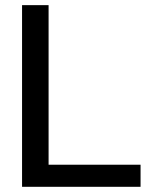

<svg xmlns="http://www.w3.org/2000/svg" viewBox="-20 -719 586 739"><path d="M64.9 0V-699.2H167V-85H521V0Z"/></svg>

Font: Prompt
Style: Regular
Weight: 400
Designer: Katatrad Team
Foundry: CadsonDemak
Version: Version 1.000;PS 001.000;hotconv 1.0.88;makeotf.lib2.5.64775